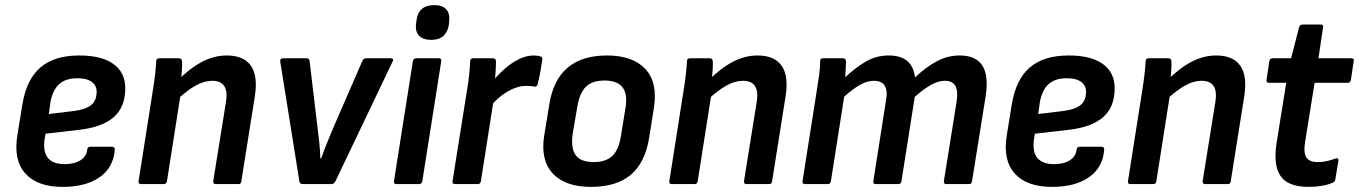

<svg xmlns="http://www.w3.org/2000/svg" viewBox="-20 -720 5316 751"><path d="M225 11Q126 11 79 -41.5Q32 -94 48 -191L68 -314Q84 -410 138.5 -456.5Q193 -503 290 -503Q378 -503 424 -469.5Q470 -436 470 -375Q470 -301 424.5 -261.5Q379 -222 288 -212L158 -197L154 -173Q148 -125 168 -101.5Q188 -78 233 -78Q271 -78 294.5 -93Q318 -108 321 -134Q322 -146 333 -146H418Q430 -146 429 -135Q424 -65 370 -27Q316 11 225 11ZM171 -274 270 -286Q316 -292 337 -309.5Q358 -327 358 -361Q358 -386 338.5 -400Q319 -414 283 -414Q236 -414 210.5 -390Q185 -366 177 -318Z M824 0Q813 0 814 -11L864 -322Q877 -404 810 -404Q779 -404 745.5 -385.5Q712 -367 668 -326L673 -403Q721 -452 769 -477.5Q817 -503 867 -503Q934 -503 962 -462Q990 -421 976 -338L924 -11Q923 0 913 0ZM532 0Q520 0 522 -11L578 -367Q583 -397 586.5 -427.5Q590 -458 591 -480Q591 -492 603 -492H680Q691 -492 692 -481Q693 -465 691 -439.5Q689 -414 687 -394L688 -361L633 -11Q631 0 621 0Z M1163 0Q1153 0 1151 -11L1076 -480Q1075 -492 1087 -492H1180Q1190 -492 1191 -481L1222 -221Q1226 -191 1229 -161Q1232 -131 1233 -100H1236Q1247 -131 1259 -160.5Q1271 -190 1284 -221L1397 -481Q1399 -486 1402.5 -489Q1406 -492 1411 -492H1509Q1515 -492 1517 -488.5Q1519 -485 1516 -480L1292 -11Q1286 0 1277 0Z M1531 0Q1519 0 1521 -12L1595 -481Q1597 -492 1608 -492H1696Q1708 -492 1706 -481L1632 -12Q1629 0 1620 0ZM1667 -564Q1635 -564 1619.5 -580Q1604 -596 1607 -625L1609 -639Q1612 -669 1629.5 -684.5Q1647 -700 1678 -700Q1710 -700 1725 -684Q1740 -668 1737 -639L1736 -625Q1732 -596 1715 -580Q1698 -564 1667 -564Z M1760 0Q1748 0 1750 -11L1807 -369Q1812 -399 1815 -427Q1818 -455 1819 -480Q1819 -492 1831 -492H1908Q1919 -492 1920 -481Q1920 -463 1918.5 -440Q1917 -417 1914 -397V-349L1861 -11Q1859 0 1849 0ZM1897 -303 1906 -401Q1929 -429 1955.5 -452Q1982 -475 2010.5 -489Q2039 -503 2067 -503Q2085 -503 2094 -499Q2099 -498 2100.5 -495Q2102 -492 2101 -486Q2098 -464 2093.5 -439Q2089 -414 2083 -391Q2080 -379 2070 -381Q2063 -383 2055.5 -383.5Q2048 -384 2037 -384Q2015 -384 1991 -374.5Q1967 -365 1943 -347Q1919 -329 1897 -303Z M2292 11Q2190 11 2141.5 -42Q2093 -95 2109 -192L2129 -314Q2160 -503 2354 -503Q2454 -503 2503.5 -451Q2553 -399 2538 -300L2519 -180Q2503 -83 2447 -36Q2391 11 2292 11ZM2302 -86Q2350 -86 2375.5 -110.5Q2401 -135 2409 -190L2426 -294Q2436 -352 2415 -378.5Q2394 -405 2345 -405Q2296 -405 2271.5 -380.5Q2247 -356 2238 -302L2220 -197Q2212 -141 2231.5 -113.5Q2251 -86 2302 -86Z M2900 0Q2889 0 2890 -11L2940 -322Q2953 -404 2886 -404Q2855 -404 2821.5 -385.5Q2788 -367 2744 -326L2749 -403Q2797 -452 2845 -477.5Q2893 -503 2943 -503Q3010 -503 3038 -462Q3066 -421 3052 -338L3000 -11Q2999 0 2989 0ZM2608 0Q2596 0 2598 -11L2654 -367Q2659 -397 2662.5 -427.5Q2666 -458 2667 -480Q2667 -492 2679 -492H2756Q2767 -492 2768 -481Q2769 -465 2767 -439.5Q2765 -414 2763 -394L2764 -361L2709 -11Q2707 0 2697 0Z M3129 0Q3117 0 3119 -11L3175 -367Q3180 -397 3184 -426.5Q3188 -456 3188 -481Q3188 -492 3199 -492H3277Q3288 -492 3289 -481Q3289 -467 3288 -451.5Q3287 -436 3286 -418Q3328 -457 3368 -480Q3408 -503 3456 -503Q3503 -503 3528.5 -481.5Q3554 -460 3559 -417Q3602 -458 3644.5 -480.5Q3687 -503 3734 -503Q3797 -503 3822.5 -463.5Q3848 -424 3835 -341L3782 -11Q3780 0 3771 0H3682Q3670 0 3672 -12L3722 -324Q3728 -364 3717 -384Q3706 -404 3676 -404Q3650 -404 3621.5 -388Q3593 -372 3558 -341L3506 -11Q3504 0 3494 0H3405Q3394 0 3396 -11L3445 -324Q3453 -364 3441 -384Q3429 -404 3399 -404Q3373 -404 3345.5 -389Q3318 -374 3282 -342L3230 -11Q3228 0 3218 0Z M4095 11Q3996 11 3949 -41.5Q3902 -94 3918 -191L3938 -314Q3954 -410 4008.5 -456.5Q4063 -503 4160 -503Q4248 -503 4294 -469.5Q4340 -436 4340 -375Q4340 -301 4294.5 -261.5Q4249 -222 4158 -212L4028 -197L4024 -173Q4018 -125 4038 -101.5Q4058 -78 4103 -78Q4141 -78 4164.5 -93Q4188 -108 4191 -134Q4192 -146 4203 -146H4288Q4300 -146 4299 -135Q4294 -65 4240 -27Q4186 11 4095 11ZM4041 -274 4140 -286Q4186 -292 4207 -309.5Q4228 -327 4228 -361Q4228 -386 4208.5 -400Q4189 -414 4153 -414Q4106 -414 4080.5 -390Q4055 -366 4047 -318Z M4694 0Q4683 0 4684 -11L4734 -322Q4747 -404 4680 -404Q4649 -404 4615.5 -385.5Q4582 -367 4538 -326L4543 -403Q4591 -452 4639 -477.5Q4687 -503 4737 -503Q4804 -503 4832 -462Q4860 -421 4846 -338L4794 -11Q4793 0 4783 0ZM4402 0Q4390 0 4392 -11L4448 -367Q4453 -397 4456.5 -427.5Q4460 -458 4461 -480Q4461 -492 4473 -492H4550Q4561 -492 4562 -481Q4563 -465 4561 -439.5Q4559 -414 4557 -394L4558 -361L4503 -11Q4501 0 4491 0Z M5099 11Q5019 11 4989.5 -30.5Q4960 -72 4973 -159L5011 -396H4944Q4932 -396 4934 -408L4945 -481Q4947 -492 4957 -492H5030L5061 -612Q5065 -624 5074 -624H5146Q5158 -624 5155 -612L5137 -492H5265Q5278 -492 5275 -481L5264 -408Q5262 -396 5252 -396H5122L5085 -166Q5078 -122 5090 -104Q5102 -86 5134 -86Q5153 -86 5170.5 -90Q5188 -94 5204 -100Q5210 -102 5213 -100Q5216 -98 5215 -91L5203 -18Q5202 -9 5192 -5Q5173 3 5149.5 7Q5126 11 5099 11Z"/></svg>

Font: Sofia Sans Semi Condensed
Style: Bold Italic
Weight: 700
Italic angle: -9°
Version: Version 4.100